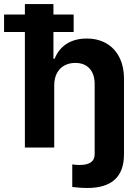

<svg xmlns="http://www.w3.org/2000/svg" viewBox="-66 -727 686 946"><path d="M304.7 -417Q274.4 -417 251 -404.1Q227.5 -391.1 214.4 -366.2Q201.2 -341.3 201.2 -306.6V0H56.6V-569.3H-45.9V-655.3H56.6V-707H197.3V-655.3H296.9V-569.3H197.3V-437.5H203.1Q221.7 -484.9 262.2 -511Q302.7 -537.1 361.3 -537.1Q416.5 -537.1 458 -513.2Q499.5 -489.3 522.2 -444.3Q544.9 -399.4 544.9 -337.9V33.2Q544.9 199.2 364.3 199.2Q342.8 199.2 323.7 197.5Q304.7 195.8 290 194.3V83Q307.6 85.9 326.2 85.9Q400.4 85.9 400.4 33.2V-312.5Q400.4 -361.8 375.2 -389.4Q350.1 -417 304.7 -417Z"/></svg>

Font: Pretendard JP
Style: Bold
Weight: 700
Designer: Base glyphs from Inter by Rasmus Andersson; Hangeul glyphs from Noto Sans CJK(Source Han Sans) by Jang Soo-young and Kan
Foundry: Kil Hyung-jin
Version: Version 1.309